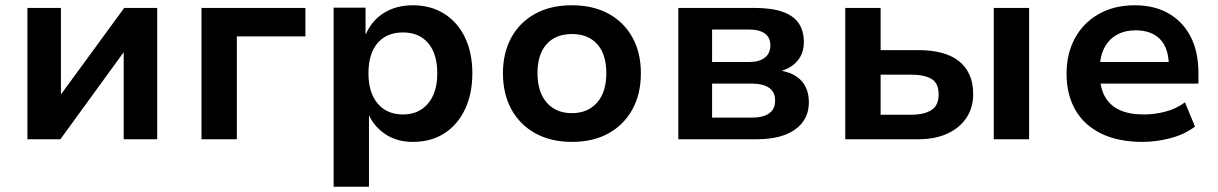

<svg xmlns="http://www.w3.org/2000/svg" viewBox="-20 -528 4619 728"><path d="M84 0V-498H211V-163H206L451 -498H576V0H449V-337H454L209 0Z M744 0V-498H1138V-390H878V0Z M1245 180V-499H1366V-398H1367Q1390 -451 1436.5 -479.5Q1483 -508 1545 -508Q1614 -508 1665 -475.5Q1716 -443 1743.5 -385Q1771 -327 1771 -250Q1771 -174 1744 -115.5Q1717 -57 1666.5 -23.5Q1616 10 1545 10Q1486 10 1443 -18Q1400 -46 1379 -91V180ZM1508 -94Q1568 -94 1603 -135.5Q1638 -177 1638 -250Q1638 -324 1603.5 -364.5Q1569 -405 1508 -405Q1446 -405 1411.5 -364.5Q1377 -324 1377 -250Q1377 -177 1412 -135.5Q1447 -94 1508 -94Z M2149 10Q2069 10 2010 -22.5Q1951 -55 1919 -113.5Q1887 -172 1887 -250Q1887 -328 1919 -386Q1951 -444 2009.5 -476Q2068 -508 2148 -508Q2229 -508 2287.5 -476Q2346 -444 2378 -386Q2410 -328 2410 -250Q2410 -172 2378 -113.5Q2346 -55 2287.5 -22.5Q2229 10 2149 10ZM2148 -99Q2209 -99 2244 -139Q2279 -179 2279 -251Q2279 -322 2244.5 -360.5Q2210 -399 2149 -399Q2087 -399 2052.5 -360.5Q2018 -322 2018 -251Q2018 -179 2053 -139Q2088 -99 2148 -99Z M2552 0V-498H2839Q2906 -498 2948 -483Q2990 -468 3009 -439Q3028 -410 3028 -368Q3028 -328 3005.5 -299.5Q2983 -271 2942 -259V-260Q2979 -253 3002 -236.5Q3025 -220 3036 -195.5Q3047 -171 3047 -140Q3047 -75 2995.5 -37.5Q2944 0 2848 0ZM2680 -82H2831Q2873 -82 2896 -98Q2919 -114 2919 -147Q2919 -180 2895.5 -195.5Q2872 -211 2831 -211H2680ZM2680 -293H2822Q2859 -293 2880 -309.5Q2901 -326 2901 -356Q2901 -386 2880 -401Q2859 -416 2822 -416H2680Z M3185 0V-498H3319V-338H3461Q3565 -338 3617.5 -295Q3670 -252 3670 -171Q3670 -120 3644.5 -81.5Q3619 -43 3572.5 -21.5Q3526 0 3461 0ZM3319 -93H3434Q3484 -93 3511.5 -110.5Q3539 -128 3539 -170Q3539 -213 3511.5 -229Q3484 -245 3434 -245H3319ZM3748 0V-498H3882V0Z M4312 10Q4220 10 4155.5 -21.5Q4091 -53 4057.5 -111Q4024 -169 4024 -249Q4024 -324 4055.5 -382.5Q4087 -441 4145.5 -474.5Q4204 -508 4283 -508Q4357 -508 4411 -477Q4465 -446 4494.5 -389Q4524 -332 4524 -251V-211H4129V-293H4427L4412 -275Q4412 -345 4379 -379Q4346 -413 4286 -413Q4245 -413 4214.5 -396Q4184 -379 4167 -346Q4150 -313 4150 -265V-252Q4150 -197 4169 -162.5Q4188 -128 4225 -111Q4262 -94 4317 -94Q4357 -94 4398 -104.5Q4439 -115 4473 -140L4511 -48Q4471 -18 4417.5 -4Q4364 10 4312 10Z"/></svg>

Font: Nunito Sans 8pt
Style: Bold
Weight: 700
Version: Version 3.101;gftools[0.9.27]